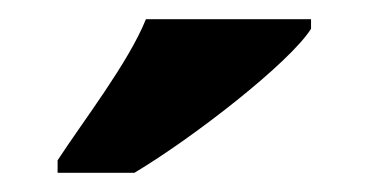

<svg xmlns="http://www.w3.org/2000/svg" viewBox="-20 -786 384 200"><path d="M40 -619V-606H120C182 -643 282 -721 304 -756V-766H132C114 -721 66 -659 40 -619Z"/></svg>

Font: Noto Serif Myanmar Condensed Black
Style: Regular
Weight: 900
Width: 3
Designer: Ben Mitchell and the Monotype Design Team
Foundry: Monotype Imaging Inc.
Version: Version 2.106